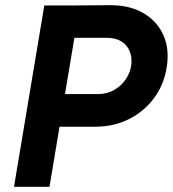

<svg xmlns="http://www.w3.org/2000/svg" viewBox="-20 -721 667 741"><path d="M194 -232 215 -358H358Q394 -358 422 -374.5Q450 -391 467 -417.5Q484 -444 487 -473Q491 -519 465.5 -547Q440 -575 392 -575H251L272 -700L407 -701Q481 -701 534 -670Q587 -639 611 -584.5Q635 -530 623 -459Q612 -392 573.5 -341Q535 -290 477 -261Q419 -232 348 -232ZM34 0 151 -700H288L171 0Z"/></svg>

Font: Figtree Light
Style: Bold Italic
Weight: 700
Italic angle: -9.5°
Version: Version 2.000